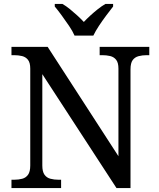

<svg xmlns="http://www.w3.org/2000/svg" viewBox="-20 -951 803 971"><path d="M38 0V-42H51Q74 -42 92.5 -47Q111 -52 122 -67.5Q133 -83 133 -114V-604Q133 -634 121.5 -648.5Q110 -663 91.5 -667.5Q73 -672 51 -672H38V-714H221L579 -161V-604Q579 -634 567.5 -648.5Q556 -663 537.5 -667.5Q519 -672 497 -672H484V-714H735V-672H722Q700 -672 681 -667Q662 -662 651 -647Q640 -632 640 -600V0H569L194 -576V-114Q194 -83 205 -67.5Q216 -52 235 -47Q254 -42 276 -42H289V0ZM357 -771Q347 -794 329 -820.5Q311 -847 292 -873Q273 -899 257 -918V-931H296Q315 -920 334 -904.5Q353 -889 371 -872.5Q389 -856 404 -840Q419 -856 437 -872.5Q455 -889 474.5 -904.5Q494 -920 513 -931H552V-918Q537 -899 517.5 -873Q498 -847 480.5 -820.5Q463 -794 452 -771Z"/></svg>

Font: Noto Serif Gurmukhi
Style: Regular
Weight: 400
Designer: Vaibhav Singh and the Monotype Design Team
Foundry: Monotype Imaging Inc.
Version: Version 2.003